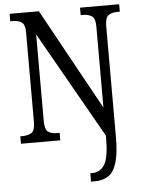

<svg xmlns="http://www.w3.org/2000/svg" viewBox="-62 -762 779 1051"><g transform="rotate(-5 327.5 -237.0)"><path d="M395 240V194H406Q450 194 474 154.5Q498 115 498 10V-4L166 -589V-113Q166 -66 184 -53.5Q202 -41 232 -41H247V0H31V-41H43Q74 -41 93 -53.5Q112 -66 112 -113V-605Q112 -649 93 -661Q74 -673 45 -673H31V-714H192L498 -158V-605Q498 -648 479 -660.5Q460 -673 431 -673H418V-714H633V-673H618Q589 -673 570.5 -660Q552 -647 552 -601V8Q552 96 537 147Q522 198 492 219Q462 240 415 240Z"/></g></svg>

Font: Noto Serif Sinhala Condensed
Style: Regular
Weight: 400
Width: 3
Designer: Jelle Bosma - Monotype Design Team
Foundry: Monotype Imaging Inc.
Version: Version 2.007; ttfautohint (v1.8.4.7-5d5b)